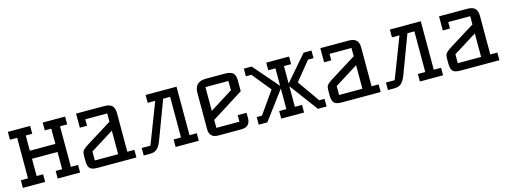

<svg xmlns="http://www.w3.org/2000/svg" viewBox="-15 -1079 4371 1656"><g transform="rotate(-15 2170.0 -250.5)"><path d="M356 -68H414V-222H186V-68H244V0H45V-68H109V-430H45V-500H244V-430H186V-294H414V-430H356V-500H556V-430H492V-68H556V0H356Z M1059 -68V0H711Q660 0 643 -20Q626 -38 626 -88V-125Q626 -161 635 -174Q648 -193 694 -221L914 -358V-432H718V-374H654V-500H904Q955 -500 975.5 -478Q996 -456 996 -414V-68ZM914 -278 706 -148V-68H914Z M1616 -67V0H1409V-67H1475V-430H1413L1285 -89Q1269 -46 1246.5 -23Q1224 0 1180 0H1124V-67H1202L1342 -430H1275V-500H1551V-67Z M1711 -402Q1711 -501 1814 -501H1983Q2032 -501 2054 -482Q2076 -463 2076 -412V-319L1791 -139V-68H1997V-126H2076V-73Q2076 -43 2057.5 -21.5Q2039 0 1996 0H1791Q1748 0 1729.5 -21.5Q1711 -43 1711 -73ZM1791 -220 1996 -349V-432H1791Z M2757 -68V0H2680L2492 -252V-68H2556V0H2352V-68H2416V-252L2228 0H2151V-68H2198L2337 -265L2201 -432H2152V-500H2222L2416 -276V-432H2352V-500H2556V-432H2492V-276L2686 -500H2756V-432H2707L2571 -265L2710 -68Z M3240 -68V0H2892Q2841 0 2824 -20Q2807 -38 2807 -88V-125Q2807 -161 2816 -174Q2829 -193 2875 -221L3095 -358V-432H2899V-374H2835V-500H3085Q3136 -500 3156.5 -478Q3177 -456 3177 -414V-68ZM3095 -278 2887 -148V-68H3095Z M3797 -67V0H3590V-67H3656V-430H3594L3466 -89Q3450 -46 3427.5 -23Q3405 0 3361 0H3305V-67H3383L3523 -430H3456V-500H3732V-67Z M4300 -68V0H3952Q3901 0 3884 -20Q3867 -38 3867 -88V-125Q3867 -161 3876 -174Q3889 -193 3935 -221L4155 -358V-432H3959V-374H3895V-500H4145Q4196 -500 4216.5 -478Q4237 -456 4237 -414V-68ZM4155 -278 3947 -148V-68H4155Z"/></g></svg>

Font: Kelly Slab
Style: Regular
Weight: 400
Designer: Denis Masharov
Foundry: Denis Masharov
Version: Version 1.001